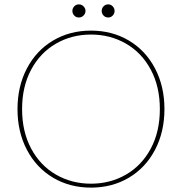

<svg xmlns="http://www.w3.org/2000/svg" viewBox="-20 -850 832 878"><path d="M396 8Q299 8 222.5 -37.5Q146 -83 103 -165Q60 -247 60 -351Q60 -455 103 -537Q146 -619 222.5 -664.5Q299 -710 396 -710Q493 -710 569.5 -664.5Q646 -619 689 -537Q732 -455 732 -351Q732 -247 689 -165Q646 -83 569.5 -37.5Q493 8 396 8ZM396 -10Q484 -10 556 -51.5Q628 -93 669.5 -170.5Q711 -248 711 -351Q711 -454 669.5 -531.5Q628 -609 556 -650.5Q484 -692 396 -692Q308 -692 236 -650.5Q164 -609 122.5 -531.5Q81 -454 81 -351Q81 -248 122.5 -170.5Q164 -93 236 -51.5Q308 -10 396 -10ZM341 -770Q328 -770 319.5 -779Q311 -788 311 -800Q311 -812 319.5 -821Q328 -830 341 -830Q353 -830 362 -821Q371 -812 371 -800Q371 -788 362 -779Q353 -770 341 -770ZM475 -770Q462 -770 453.5 -779Q445 -788 445 -800Q445 -812 453.5 -821Q462 -830 475 -830Q487 -830 495.5 -821Q504 -812 504 -800Q504 -788 495.5 -779Q487 -770 475 -770Z"/></svg>

Font: Fz Poppins Thin
Style: Regular
Weight: 100
Designer: Ninad Kale (Devanagari), Jonny Pinhorn (Latin)
Foundry: Indian Type Foundry
Version: Vit hóa bi Vntype.Com & FontZin.Com